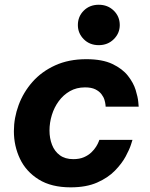

<svg xmlns="http://www.w3.org/2000/svg" viewBox="-20 -794 642 824"><path d="M283.2 10Q200.4 10 146.1 -23.8Q91.8 -57.6 65.7 -112.6Q39.6 -167.6 39.6 -231Q39.6 -288 59.9 -343Q80.2 -398 119.4 -442.5Q158.6 -487 216.8 -513.5Q275 -540 350.4 -540Q419 -540 462.2 -519.5Q505.4 -499 529.1 -468.7Q552.8 -438.4 562.2 -407.8Q571.6 -377.2 573.4 -356.7Q575.2 -336.2 575.2 -336.2H433.4Q433.4 -336.2 432.7 -344.5Q432 -352.8 428.4 -365.2Q424.8 -377.6 415.3 -390Q405.8 -402.4 389 -410.7Q372.2 -419 344.8 -419Q308.4 -419 280.2 -402.9Q252 -386.8 232.4 -360.2Q212.8 -333.6 202.6 -300.6Q192.4 -267.6 192.4 -233.8Q192.4 -200.6 203.3 -172.5Q214.2 -144.4 236.9 -127.7Q259.6 -111 294.6 -111Q321.2 -111 340.2 -119.3Q359.2 -127.6 372.1 -140Q385 -152.4 392.6 -164.8Q400.2 -177.2 403.3 -185.5Q406.4 -193.8 406.4 -193.8H548.6Q548.6 -193.8 542.1 -173.3Q535.6 -152.8 519.3 -122.5Q503 -92.2 473.2 -61.6Q443.4 -31 396.8 -10.5Q350.2 10 283.2 10ZM403.8 -600.2Q364.8 -600.2 339.5 -625.7Q314.2 -651.2 314.2 -686.4Q314.2 -723.2 339.5 -748.4Q364.8 -773.6 403.8 -773.6Q442.4 -773.6 468.2 -748.4Q494 -723.2 494 -686.4Q494 -651.2 468.2 -625.7Q442.4 -600.2 403.8 -600.2Z"/></svg>

Font: Be Vietnam Pro Variable Thin
Style: Italic
Weight: 100
Italic angle: -12°
Designer: Lam Bao, Tony Le, Vietanh Nguyen
Foundry: Yellow Type Foundry
Version: Version 1.002